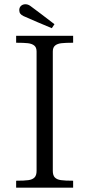

<svg xmlns="http://www.w3.org/2000/svg" viewBox="-20 -865 412 885"><path d="M148.6 -77.4V-627.6Q148.6 -646.2 138.1 -654.9Q127.5 -663.6 108.8 -665.8Q90.1 -668 54.4 -668V-700H317.1V-668Q281.5 -668 262.8 -665.8Q244.1 -663.6 233.8 -654.9Q223.4 -646.2 223.4 -627.6V-77.4Q223.4 -56.8 232.7 -47.1Q242 -37.4 260.8 -34.7Q279.5 -32 317.1 -32V0H54.4V-32Q92.5 -32 111.2 -34.7Q129.9 -37.4 139.2 -47.1Q148.6 -56.8 148.6 -77.4ZM88.1 -791Q78.6 -795.4 73.7 -801.9Q68.8 -808.4 68.8 -818.4Q68.8 -830.5 76.8 -837.9Q84.9 -845.4 97 -845.4Q103.2 -845.4 108.7 -843.5Q114.1 -841.6 119.5 -837.9Q129.2 -830.9 169 -800.9Q208.8 -770.9 231.1 -753.4L218.8 -735.1Q185.8 -748.6 151.7 -763.3Q117.6 -778 88.1 -791Z"/></svg>

Font: Didactic
Style: Regular
Weight: 400
Designer: Tyler Finck
Foundry: Etcetera Type Co
Version: Version 3.007;FEAKit 1.0